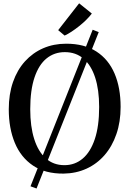

<svg xmlns="http://www.w3.org/2000/svg" viewBox="-20 -1008 760 1127"><path d="M524 -833.5 559.5 -819.5 194.5 98.5 159 85.5ZM353.5 11Q245.5 12 174 -36Q102.5 -84 67 -169.5Q31.5 -255 31.5 -366.5Q31.5 -455 56.2 -526.2Q81 -597.5 126.5 -647.8Q172 -698 233.5 -724.8Q295 -751.5 368.5 -751.5Q475 -751.5 546 -705.5Q617 -659.5 652.5 -576.2Q688 -493 688 -380.5Q688 -292.5 663.2 -220.8Q638.5 -149 593.8 -97.5Q549 -46 487.8 -18Q426.5 10 353.5 11ZM358 -38.5Q419.5 -38.5 465.2 -77Q511 -115.5 536.5 -191.5Q562 -267.5 562 -380Q562 -481 538.5 -553Q515 -625 470.2 -663.5Q425.5 -702 360.5 -702Q299 -702 253.5 -665.2Q208 -628.5 182.8 -554Q157.5 -479.5 157.5 -367Q157.5 -265.5 180.8 -192Q204 -118.5 248.8 -78.5Q293.5 -38.5 358 -38.5ZM359 -799.5 321.5 -831 444.5 -988.5 519 -928.5Q506 -911 486.5 -891.8Q467 -872.5 444.8 -854.8Q422.5 -837 400.5 -822.5Q378.5 -808 360 -799.5Z"/></svg>

Font: Merriweather 36pt Medium
Style: Regular
Weight: 500
Version: Version 2.100